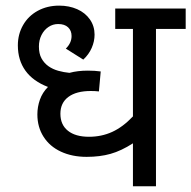

<svg xmlns="http://www.w3.org/2000/svg" viewBox="-20 -652 670 672"><path d="M629.9 -622.1V-550.8H525.9V0H445.3V-150.4Q404.3 -124 366.9 -113.5Q329.6 -103 283.2 -103Q232.4 -103 193.1 -121.3Q153.8 -139.6 132.3 -173.6Q110.8 -207.5 110.8 -251.5Q110.8 -277.8 119.6 -303Q128.4 -328.1 147.9 -347.7Q95.7 -367.7 69.1 -404.5Q42.5 -441.4 42.5 -493.2Q42.5 -532.2 60.8 -564.2Q79.1 -596.2 112.3 -614.3Q145.5 -632.3 187 -632.3Q221.7 -632.3 250 -619.9Q278.3 -607.4 294.7 -584Q311 -560.5 311 -530.8Q311 -507.3 301 -484.4Q291 -461.4 271.5 -443.4L210.4 -481.9Q230.5 -501.5 230.5 -525.9Q230.5 -544.9 218.3 -556.4Q206.1 -567.9 183.6 -567.9Q165 -567.9 149.7 -557.6Q134.3 -547.4 125.2 -529.3Q116.2 -511.2 116.2 -489.3Q116.2 -464.4 125.2 -447.8Q134.3 -431.2 149.4 -420.4Q164.6 -409.7 183.8 -404.3Q203.1 -398.9 223.1 -397Q251.5 -404.8 287.6 -404.8Q312 -404.8 332.5 -401.9L326.2 -332Q313.5 -333.5 297.9 -333.5Q247.1 -333.5 219.2 -312.7Q191.4 -292 191.4 -253.9Q191.4 -215.3 217.8 -194.3Q244.1 -173.3 291.5 -173.3Q335.4 -173.3 372.8 -190.4Q410.2 -207.5 445.3 -244.6V-550.8H383.3V-622.1Z"/></svg>

Font: NotoSans
Style: Regular
Weight: 400
Designer: Monotype Design team
Foundry: Monotype Imaging Inc.
Version: Version 1.04; ttfautohint (v1.4.1)